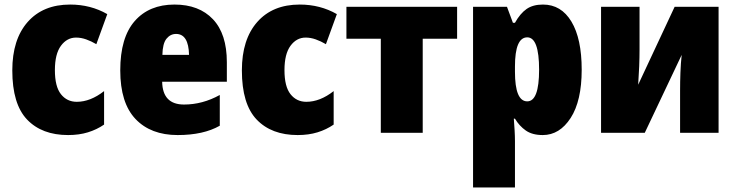

<svg xmlns="http://www.w3.org/2000/svg" viewBox="-20 -583 3227 843"><path d="M279 10Q327 10 366 -2Q405 -14 437 -36V-183Q377 -136 317 -136Q274 -136 247.5 -169.5Q221 -203 221 -275Q221 -346 247.5 -382Q274 -418 314 -418Q336 -418 358.5 -410Q381 -402 403 -389L451 -521Q378 -563 288 -563Q169 -563 101.5 -486.5Q34 -410 34 -274Q34 -126 99 -58Q164 10 279 10Z M746 -563Q635 -563 571.5 -490.5Q508 -418 508 -274Q508 -131 575 -60.5Q642 10 760 10Q873 10 945 -31V-166Q869 -124 788 -124Q694 -124 692 -224H976V-310Q976 -434 915 -498.5Q854 -563 746 -563ZM753 -434Q808 -434 810 -342H693Q694 -392 711 -413Q728 -434 753 -434Z M1287 10Q1335 10 1374 -2Q1413 -14 1445 -36V-183Q1385 -136 1325 -136Q1282 -136 1255.5 -169.5Q1229 -203 1229 -275Q1229 -346 1255.5 -382Q1282 -418 1322 -418Q1344 -418 1366.5 -410Q1389 -402 1411 -389L1459 -521Q1386 -563 1296 -563Q1177 -563 1109.5 -486.5Q1042 -410 1042 -274Q1042 -126 1107 -58Q1172 10 1287 10Z M1987 -413H1836V0H1652V-413H1501V-553H1987Z M2295 -419Q2347 -419 2347 -277Q2347 -138 2295 -138Q2241 -138 2241 -268V-291Q2241 -419 2295 -419ZM2364 -563Q2320 -563 2292 -543.5Q2264 -524 2241 -483H2232L2206 -553H2057V240H2241V37Q2241 14 2239.5 -10Q2238 -34 2236 -62H2241Q2260 -30 2288.5 -10Q2317 10 2363 10Q2437 10 2485.5 -65Q2534 -140 2534 -277Q2534 -413 2489 -488Q2444 -563 2364 -563Z M2788 -553H2619V0H2811L2973 -342Q2969 -305 2967.5 -264.5Q2966 -224 2966 -185V0H3135V-553H2942L2782 -211Q2788 -296 2788 -366Z"/></svg>

Font: Noto Sans Display SemiCondensed Black
Style: Regular
Weight: 900
Width: 4
Designer: Monotype Design Team
Foundry: Monotype Imaging Inc.
Version: Version 1.900